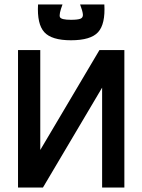

<svg xmlns="http://www.w3.org/2000/svg" viewBox="-20 -843 640 863"><path d="M61 0V-618H161V0H61L427 -618H539V0H439V-618H539L173 0ZM299 -662Q212 -662 179 -698.5Q146 -735 151 -823H261Q244 -778 249.5 -766Q255 -754 299 -754Q330 -754 342 -759Q354 -764 352.5 -779Q351 -794 340 -823H449Q454 -735 421 -698.5Q388 -662 299 -662Z"/></svg>

Font: Victor Mono
Style: Bold
Weight: 700
Monospace: yes
Designer: Rune Bjørnerås
Version: Version 1.561;gftools[0.9.30]